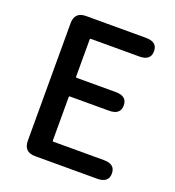

<svg xmlns="http://www.w3.org/2000/svg" viewBox="-134 -843 867 949"><g transform="rotate(20 300.0 -368.5)"><path d="M157 0Q97 0 97 -60V-677Q97 -737 157 -737H472Q532 -737 532 -688Q532 -639 472 -639H218Q213 -639 213 -634V-439Q213 -434 218 -434H423Q483 -434 483 -385Q483 -336 423 -336H218Q213 -336 213 -331V-103Q213 -98 218 -98H483Q543 -98 543 -49Q543 0 483 0Z"/></g></svg>

Font: Resource Han Rounded TW Medium
Style: Regular
Weight: 500
Designer: Cyano Hao (round all glyphs); Ryoko NISHIZUKA 西塚涼子 (kana, bopomofo & ideographs); Paul D. Hunt (Latin, Greek & Cyrillic)
Foundry: Cyano Hao
Version: 0.990